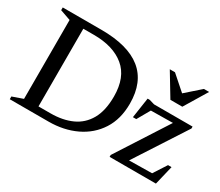

<svg xmlns="http://www.w3.org/2000/svg" viewBox="-117 -942 1393 1214"><g transform="rotate(30 579.5 -335.0)"><path d="M40 0V-20L117 -47V-623L40 -650V-670H321.5Q712 -670 712 -355Q712 -242.5 661 -163.2Q610 -84 521.8 -42Q433.5 0 322.5 0ZM602 -344Q602 -484 520.5 -551.2Q439 -618.5 297.5 -618.5H220V-51.5H307.5Q396 -51.5 462.2 -81.5Q528.5 -111.5 565.2 -176Q602 -240.5 602 -344ZM769 0V-14L1008.5 -386L848.5 -384L795.5 -291H771L793 -439H808.5L846.5 -428H1127.5V-414L886.5 -42L1053.5 -44.5L1115 -139.5H1140.5L1107 0ZM1108.5 -670 1008.5 -504.5H921.5L821.5 -670H859.5L965 -577L1070.5 -670Z"/></g></svg>

Font: Newsreader Text Medium
Style: Regular
Weight: 500
Designer: Hugues Gentile
Foundry: Production Type
Version: Version 1.002